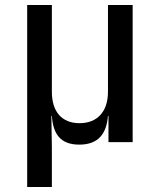

<svg xmlns="http://www.w3.org/2000/svg" viewBox="-20 -570 640 770"><path d="M89 180H188V21L186 -105H188C193 -34 221 10 298 10C375 10 407 -34 413 -105H415V0H512V-550H413V-202C413 -122 370 -76 299 -76C228 -76 188 -122 188 -202V-550H89Z"/></svg>

Font: JetBrains Mono Medium
Style: Regular
Weight: 436
Monospace: yes
Designer: Philipp Nurullin, Konstantin Bulenkov
Foundry: JetBrains
Version: Version 2.305